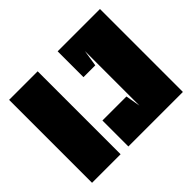

<svg xmlns="http://www.w3.org/2000/svg" viewBox="-143 -842 1046 1046"><g transform="rotate(-45 380.0 -319.5)"><path d="M495 -200H310V0H730V-639H404V-440H495L510 -535C510 -243 510 -401 510 -115L495 -200ZM30 0V-639H250V0H30Z"/></g></svg>

Font: Banana Brick
Style: Regular
Weight: 400
Designer: artmaker
Foundry: artmaker
Version: Version 4.000 2011 initial release